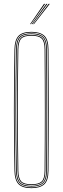

<svg xmlns="http://www.w3.org/2000/svg" viewBox="-20 -970 324 995"><path d="M143 5Q95.8 5 75.8 -16Q55.8 -37 55 -85Q53.5 -169.5 52.8 -246.9Q52 -324.2 52 -399.5Q52 -474.8 52.8 -552.2Q53.5 -629.8 55 -714Q55.8 -762.8 75.8 -783.9Q95.8 -805 143 -805Q187 -805 209 -785.5Q231 -766 231.2 -714Q231.8 -634.2 232.1 -557.4Q232.5 -480.5 232.5 -403.6Q232.5 -326.8 232.1 -247.8Q231.8 -168.8 231.2 -85Q231 -33.8 209 -14.4Q187 5 143 5ZM143 1Q186.2 1 206.6 -17.8Q227 -36.5 227.2 -85Q227.8 -163.8 228.1 -240.4Q228.5 -317 228.5 -394.1Q228.5 -471.2 228.1 -550.6Q227.8 -630 227.2 -714Q227 -763.2 206.6 -782.1Q186.2 -801 143 -801Q98 -801 78.9 -781.2Q59.8 -761.5 59 -714Q57.5 -626.2 56.8 -548.4Q56 -470.5 56 -396.2Q56 -322 56.8 -245.8Q57.5 -169.5 59 -85Q59.8 -38.2 79 -18.6Q98.2 1 143 1ZM143 -3Q99.2 -3 81.5 -21.6Q63.8 -40.2 63 -85Q61.5 -172.2 60.8 -250Q60 -327.8 60 -402.2Q60 -476.8 60.8 -553.2Q61.5 -629.8 63 -714Q63.8 -760 81.5 -778.5Q99.2 -797 143 -797Q184.2 -797 203.6 -779.4Q223 -761.8 223.2 -714Q223.8 -636 224.1 -559.1Q224.5 -482.2 224.5 -404.9Q224.5 -327.5 224.1 -248Q223.8 -168.5 223.2 -85Q223 -38 203.5 -20.5Q184 -3 143 -3ZM143 -7Q183 -7 201 -23.4Q219 -39.8 219.2 -85Q219.8 -162 220.1 -238.6Q220.5 -315.2 220.5 -392.9Q220.5 -470.5 220.1 -550.5Q219.8 -630.5 219.2 -714Q219 -760 201 -776.5Q183 -793 143 -793Q101.2 -793 84.5 -775.6Q67.8 -758.2 67 -713.8Q65.5 -626 64.8 -548.1Q64 -470.2 64 -396.1Q64 -322 64.8 -245.8Q65.5 -169.5 67 -85.2Q67.8 -41.5 84.5 -24.2Q101.2 -7 143 -7ZM143 -11Q102.2 -11 87 -27.5Q71.8 -44 71 -85.2Q69 -201.5 68.4 -302.1Q67.8 -402.8 68.4 -502Q69 -601.2 71 -713.8Q71.8 -755.8 87 -772.4Q102.2 -789 143 -789Q181.8 -789 198.4 -773.5Q215 -758 215.2 -714Q215.8 -637.5 216.1 -560.8Q216.5 -484 216.5 -406Q216.5 -328 216.1 -248Q215.8 -168 215.2 -85Q215 -42 198.4 -26.5Q181.8 -11 143 -11ZM143 -15Q179.8 -15 195.4 -29.2Q211 -43.5 211.2 -85Q211.8 -160 212.1 -237Q212.5 -314 212.5 -392.6Q212.5 -471.2 212.1 -551.6Q211.8 -632 211.2 -714Q211 -756 195.5 -770.5Q180 -785 143 -785Q103.8 -785 89.8 -769.4Q75.8 -753.8 75 -713.8Q73 -597.2 72.4 -496.6Q71.8 -396 72.4 -296.9Q73 -197.8 75 -85.2Q75.8 -46 89.8 -30.5Q103.8 -15 143 -15ZM136 -845 208 -950H214L140 -845ZM152 -845 232 -950H238L156 -845ZM144 -845 220 -950H226L148 -845Z"/></svg>

Font: Big Shoulders Inline Display Thin Thin
Style: Regular
Weight: 250
Version: Version 2.002